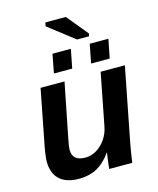

<svg xmlns="http://www.w3.org/2000/svg" viewBox="-128 -958 866 1055"><g transform="rotate(-15 305.5 -430.0)"><path d="M373 -90.3Q335.9 -38.1 291.7 -14.4Q247.6 9.3 190.9 9.3Q116.7 9.3 79.1 -26.4Q41.5 -62 41.5 -129.4Q41.5 -137.7 43.2 -153.1Q44.9 -168.5 47.4 -184.6Q49.8 -200.7 51.8 -209.5L113.8 -528.3H250L192.4 -237.8Q179.7 -176.8 179.7 -157.2Q179.7 -94.2 253.9 -94.2Q287.1 -94.2 317.1 -112.3Q347.2 -130.4 368.9 -161.9Q390.6 -193.4 397.9 -232.4L455.6 -528.3H593.3L512.2 -112.8Q508.3 -93.3 503.7 -65.2Q499 -37.1 493.7 0H362.8Q362.8 -2.9 365 -21.7Q367.2 -40.5 370.1 -61.3Q373 -82 374.5 -90.3ZM543.5 -692.4 522.5 -585.4H416.5L437.5 -692.4ZM330.1 -692.4 309.1 -585.4H205.1L225.6 -692.4ZM447.8 -748 444.3 -732.9H376.5L228 -847.7L232.4 -868.7H348.6Z"/></g></svg>

Font: Arimo
Style: Bold Italic
Weight: 700
Italic angle: -12°
Designer: Steve Matteson
Foundry: Monotype Imaging Inc.
Version: Version 1.33